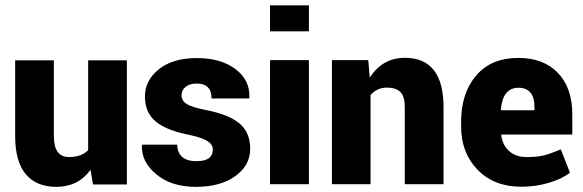

<svg xmlns="http://www.w3.org/2000/svg" viewBox="-20 -706 2235 736"><path d="M195.8 10.3Q120.1 10.3 79.1 -37.8Q38.1 -85.9 38.1 -184.6V-474.6H186.5V-183.6Q186.5 -104 244.6 -104Q292 -104 317.9 -130.4V-474.6H466.3V1H336.4L327.1 -55.2Q279.8 10.3 195.8 10.3Z M735.4 -87.9V-88.4Q795.9 -88.4 795.9 -133.3Q795.9 -151.9 775.1 -165.3Q754.4 -178.7 703.1 -189.5Q618.2 -206.1 576.9 -240.2Q535.6 -274.4 535.6 -336.2Q535.6 -397.9 589.1 -440.7Q642.6 -483.4 734.4 -483.4Q826.2 -483.4 882.6 -441.2Q939 -398.9 936 -331.1L935.1 -328.6H791Q791 -357.4 776.6 -371.6Q762.2 -385.7 734.6 -385.7Q707 -385.7 691.4 -373Q675.8 -360.4 675.8 -340.3Q675.8 -320.3 695.3 -307.6Q714.8 -294.9 767.6 -284.7Q856.9 -267.1 897.9 -232.9Q939 -198.7 939 -135.3Q939 -71.8 881.8 -30.8Q824.7 10.3 731 10.3Q637.2 10.3 579.3 -37.6Q521.5 -85.4 523.9 -148.9L524.9 -151.4H659.2Q661.1 -87.9 735.4 -87.9Z M1164.1 -475.6V0H1015.1V-475.6ZM1164.1 -685.5V-585.9H1015.1V-685.5Z M1252.4 -475.6H1391.6L1397.5 -408.7Q1446.8 -484.4 1531.7 -484.4Q1680.2 -484.4 1680.2 -294.9V0H1531.7V-295.4Q1531.7 -335.4 1515.4 -352.8Q1499 -370.1 1462.4 -370.1Q1425.8 -370.1 1400.4 -341.8V0H1252.4Z M2028.8 -294.9Q2028.8 -369.6 1967.3 -369.6Q1907.2 -369.6 1899.9 -285.6L1901.4 -283.2H2028.8ZM2165 -43V-43.5ZM1747.6 -221.2V-238.3Q1747.6 -349.6 1805.7 -417Q1863.8 -484.4 1967.3 -483.9Q2064 -483.9 2118.9 -426.3Q2173.8 -368.7 2173.8 -268.6V-190.4H1902.3L1901.4 -188Q1906.2 -149.9 1931.6 -127Q1957 -104 1997.8 -104Q2038.6 -104 2063 -109.9Q2087.4 -115.7 2129.9 -133.3L2165 -43.5Q2132.3 -19.5 2082.8 -4.9Q2033.2 9.8 1978 9.8Q1874 9.8 1810.8 -55.2Q1747.6 -120.1 1747.6 -221.2Z"/></svg>

Font: Yantramanav Black
Style: Regular
Weight: 900
Version: Version 1.001;PS 1.0;hotconv 1.0.72;makeotf.lib2.5.5900; ttf